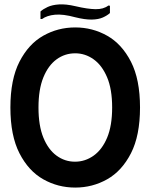

<svg xmlns="http://www.w3.org/2000/svg" viewBox="-20 -836 679 868"><path d="M27 -350Q27 -477 68 -557Q109 -637 175.5 -674.5Q242 -712 320 -712Q398 -712 464.5 -674.5Q531 -637 572 -557Q613 -477 613 -350Q613 -223 572 -143Q531 -63 464.5 -25.5Q398 12 320 12Q242 12 175.5 -25.5Q109 -63 68 -143Q27 -223 27 -350ZM154 -350Q154 -268 176 -214Q198 -160 235.5 -132.5Q273 -105 319 -105Q365 -105 403.5 -132.5Q442 -160 464.5 -214Q487 -268 487 -350Q487 -433 464 -487Q441 -541 403 -568Q365 -595 320 -595Q273 -595 235.5 -567.5Q198 -540 176 -486Q154 -432 154 -350ZM320 -758Q265 -773 228.5 -769.5Q192 -766 170 -750H163V-784Q175 -795 195.5 -804.5Q216 -814 247 -816Q278 -818 321 -808Q376 -795 412 -794.5Q448 -794 470 -811L477 -810V-777Q465 -766 445 -757Q425 -748 394.5 -747.5Q364 -747 320 -758Z"/></svg>

Font: Phudu Medium
Style: Regular
Weight: 500
Version: Version 1.005;gftools[0.9.23]